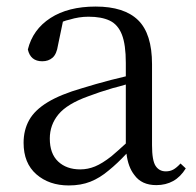

<svg xmlns="http://www.w3.org/2000/svg" viewBox="-20 -551 597 586"><path d="M190 15Q130 15 91 -19Q52 -53 52 -115Q52 -154 69 -184.5Q86 -215 125.5 -239Q165 -263 231 -282Q273 -295 319 -307Q342 -313 364 -318V-359Q364 -415 352 -445.5Q340 -476 315 -488Q290 -500 250 -500Q221 -500 192 -491Q182 -489 172 -485L157 -413Q153 -386 140.5 -375Q128 -364 109 -364Q73 -364 65 -400Q80 -461 134 -496Q188 -531 272 -531Q359 -531 401.5 -489.5Q444 -448 444 -355V-108Q444 -61 455 -44.5Q466 -28 486 -28Q499 -28 509 -33.5Q519 -39 531 -52L547 -37Q531 -11 508.5 1.5Q486 14 457 14Q412 14 390 -17Q371 -41 366 -82Q338 -52 312 -31Q285 -8 256 3.5Q227 15 190 15ZM364 -293Q344 -287 324 -282Q283 -270 249 -257Q185 -234 158.5 -202Q132 -170 132 -128Q132 -82 157.5 -58Q183 -34 225 -34Q248 -34 270 -43Q292 -52 320 -74Q339 -90 364 -113Z"/></svg>

Font: Early Summer Mincho
Style: Regular
Weight: 400
Designer: GuiWonder
Version: Version 1.002